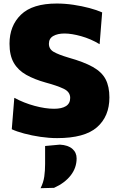

<svg xmlns="http://www.w3.org/2000/svg" viewBox="-20 -748 648 1060"><path d="M295.5 14.5Q251 14.5 203.2 7.5Q155.5 0.5 113.5 -10.8Q71.5 -22 45 -34.5L59 -208Q112 -179.5 171.2 -163.5Q230.5 -147.5 278.5 -147.5Q321 -147.5 344.2 -162.2Q367.5 -177 367.5 -207.5Q367.5 -241 331 -258.2Q294.5 -275.5 233 -292Q170 -309.5 125 -334.8Q80 -360 56.2 -401Q32.5 -442 32.5 -506.5Q32.5 -606 96 -667.2Q159.5 -728.5 293.5 -728.5Q339 -728.5 385.8 -721.5Q432.5 -714.5 473.8 -703.5Q515 -692.5 544 -679.5L530 -504Q481 -533.5 428.2 -548.2Q375.5 -563 336 -563Q298 -563 274 -549.2Q250 -535.5 250 -506.5Q250 -477 276.2 -461.8Q302.5 -446.5 358 -430Q443.5 -406 492.8 -378.2Q542 -350.5 563 -310.5Q584 -270.5 584 -210Q584 -105.5 515.5 -45.5Q447 14.5 295.5 14.5ZM204 291Q220 259 224.5 226.5Q229 194 229 157.5V58L310.5 50.5Q355.5 53 379.2 73.5Q403 94 403 126.5Q403 178.5 370.2 220.5Q337.5 262.5 278.5 289Z"/></svg>

Font: Commissioner ExtraBold
Style: Regular
Weight: 800
Designer: Kostas Bartsokas
Foundry: Kostas Bartsokas
Version: Version 1.000; ttfautohint (v1.8.3)